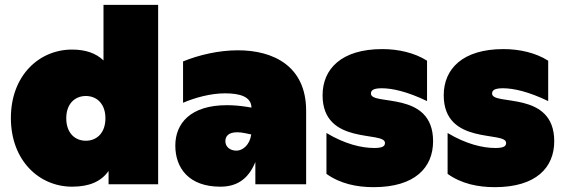

<svg xmlns="http://www.w3.org/2000/svg" viewBox="-20 -762 2333 794"><path d="M278 10C349 10 398 -11 429 -55V0H634V-742H408V-512C377 -542 334 -557 278 -557C142 -557 25 -450 25 -274C25 -98 142 10 278 10ZM335 -180C290 -180 254 -212 254 -273C254 -333 290 -365 335 -365C380 -365 416 -333 416 -273C416 -212 380 -180 335 -180Z M1036 0H1246V-304C1246 -490 1109 -554 964 -554C885 -554 803 -535 737 -508V-337C786 -358 851 -376 910 -376C971 -376 1019 -363 1020 -317L1002 -320C971 -325 943 -327 918 -327C767 -327 705 -251 705 -160C705 -66 762 10 891 10C954 10 1005 -16 1036 -92ZM912 -178C912 -198 924 -215 961 -215C970 -215 982 -214 995 -211L1019 -206C1013 -163 984 -139 958 -139C931 -139 912 -155 912 -178Z M1525 12C1696 12 1771 -69 1771 -178C1771 -390 1514 -323 1514 -375C1514 -388 1523 -397 1559 -397C1601 -397 1663 -384 1746 -344V-511C1694 -544 1627 -559 1561 -559C1392 -559 1314 -477 1314 -368C1314 -159 1572 -222 1572 -171C1572 -159 1565 -150 1528 -150C1475 -150 1407 -166 1330 -212V-43C1387 -2 1456 12 1525 12Z M2026 12C2197 12 2272 -69 2272 -178C2272 -390 2015 -323 2015 -375C2015 -388 2024 -397 2060 -397C2102 -397 2164 -384 2247 -344V-511C2195 -544 2128 -559 2062 -559C1893 -559 1815 -477 1815 -368C1815 -159 2073 -222 2073 -171C2073 -159 2066 -150 2029 -150C1976 -150 1908 -166 1831 -212V-43C1888 -2 1957 12 2026 12Z"/></svg>

Font: Chess Sans Black
Style: Regular
Weight: 900
Designer: Wolf Bōese
Foundry: Wolf Bōese
Version: Version 7.223;Glyphs 3.3 (3306)